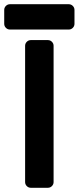

<svg xmlns="http://www.w3.org/2000/svg" viewBox="-41 -890 373 910"><path d="M86 -8C91.3 -2.7 97.7 0 105 0H186C193.3 0 199.7 -2.7 205 -8C210.3 -13.3 213 -19.7 213 -27V-673C213 -680.3 210.3 -686.7 205 -692C199.7 -697.3 193.3 -700 186 -700H105C97.7 -700 91.3 -697.3 86 -692C80.7 -686.7 78 -680.3 78 -673V-27C78 -19.7 80.7 -13.3 86 -8ZM-13 -758C-7.7 -752.7 -1.3 -750 6 -750H285C292.3 -750 298.7 -752.7 304 -758C309.3 -763.3 312 -769.7 312 -777V-843C312 -850.3 309.3 -856.7 304 -862C298.7 -867.3 292.3 -870 285 -870H6C-1.3 -870 -7.7 -867.3 -13 -862C-18.3 -856.7 -21 -850.3 -21 -843V-777C-21 -769.7 -18.3 -763.3 -13 -758Z"/></svg>

Font: Rubik
Style: Regular
Weight: 500
Designer: Hubert & Fischer
Foundry: Hubert & Fischer
Version: Version 1.100